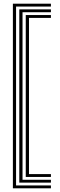

<svg xmlns="http://www.w3.org/2000/svg" viewBox="-20 -820 326 1040"><path d="M49.8 200V-800H255.8V-784.5H67V184.5H255.8V200ZM84.5 169.2V-769.2H255.8V-753.8H102V153.8H255.8V169.2ZM119.5 138.5V-738.5H255.8V-723H137V123H255.8V138.5Z"/></svg>

Font: Big Shoulders Inline Display Thin SemiBold
Style: Regular
Weight: 600
Version: Version 2.002